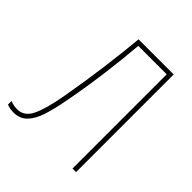

<svg xmlns="http://www.w3.org/2000/svg" viewBox="-197 -848 993 993"><g transform="rotate(45 300.0 -351.5)"><path d="M9 2V-24Q34 -14 60 -14Q111 -14 137.5 -69Q164 -124 184 -239Q207 -369 223.5 -495.5Q240 -622 248 -714H505V0H479V-689H271Q263 -589 247 -466.5Q231 -344 210 -234Q195 -153 178.5 -101.5Q162 -50 133.5 -19.5Q105 11 60 11Q28 11 9 2Z"/></g></svg>

Font: Noto Sans Mono UI Thin
Style: Regular
Weight: 250
Monospace: yes
Designer: Monotype Design team
Foundry: Monotype Imaging Inc.
Version: Version 1.000